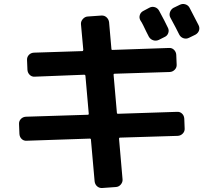

<svg xmlns="http://www.w3.org/2000/svg" viewBox="-20 -858 1040 960"><path d="M726.6 -819.3Q739.3 -826.2 753.4 -822.3Q767.6 -818.4 775.4 -804.7Q805.7 -749 819.3 -719.7Q826.2 -707 821.3 -692.9Q816.4 -678.7 802.7 -672.9L773.4 -658.2Q759.8 -652.3 746.1 -656.7Q732.4 -661.1 724.6 -673.8Q719.7 -682.6 711.4 -699.7Q703.1 -716.8 696.3 -731Q689.5 -745.1 681.6 -756.8Q674.8 -769.5 679.2 -783.2Q683.6 -796.9 697.3 -803.7ZM878.9 -834Q892.6 -840.8 906.7 -836.4Q920.9 -832 927.7 -819.3L972.7 -732.4Q979.5 -718.8 975.1 -705.6Q970.7 -692.4 957 -684.6L924.8 -668.9Q911.1 -662.1 897 -667Q882.8 -671.9 876 -685.5Q862.3 -713.9 832 -769.5Q825.2 -782.2 829.6 -796.4Q834 -810.5 846.7 -818.4ZM113.3 -154.3Q98.6 -153.3 88.4 -163.1Q78.1 -172.9 77.1 -188.5L75.2 -237.3Q74.2 -252 84 -262.7Q93.8 -273.4 109.4 -274.4L418.9 -284.2Q423.8 -284.2 423.8 -289.1L407.2 -478.5Q407.2 -483.4 402.3 -484.4L153.3 -474.6Q138.7 -473.6 128.4 -483.9Q118.2 -494.1 117.2 -508.8L115.2 -557.6Q114.3 -572.3 124 -583Q133.8 -593.8 149.4 -594.7L391.6 -602.5Q395.5 -602.5 396.5 -608.4L384.8 -737.3Q383.8 -751 394 -762.7Q404.3 -774.4 418 -775.4L487.3 -780.3Q502 -781.2 512.7 -771.5Q523.4 -761.7 525.4 -747.1L537.1 -613.3Q537.1 -608.4 542 -608.4L825.2 -618.2Q839.8 -619.1 850.1 -608.9Q860.4 -598.6 861.3 -584L863.3 -535.2Q864.3 -520.5 854 -509.8Q843.8 -499 829.1 -498L551.8 -489.3Q547.9 -489.3 547.9 -484.4L564.5 -293.9Q564.5 -289.1 570.3 -289.1L865.2 -298.8Q879.9 -299.8 890.1 -290Q900.4 -280.3 901.4 -264.6L903.3 -215.8Q904.3 -201.2 894 -190.4Q883.8 -179.7 869.1 -178.7L580.1 -169.9Q575.2 -169.9 575.2 -164.1L592.8 39.1Q593.8 52.7 584 64.5Q574.2 76.2 559.6 77.1L491.2 82Q476.6 83 465.8 73.7Q455.1 64.5 453.1 48.8L434.6 -160.2Q434.6 -165 428.7 -165Z"/></svg>

Font: Rounded-L Mgen+ 1m bold
Style: Bold
Weight: 700
Designer: [Source Han Sans]
Ryoko NISHIZUKA  (kana & ideographs); Paul D. Hunt (Latin, Greek & Cyrillic); Wenlong ZHANG  (bopomofo
Version: Version 1.059.20150602